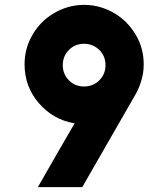

<svg xmlns="http://www.w3.org/2000/svg" viewBox="-20 -770 690 790"><path d="M135.7 0Q147.5 0 181.6 0Q215.8 0 318.4 0Q372.1 -94.7 536.1 -378.9Q552.7 -407.2 561.5 -438.5Q571.3 -470.7 571.3 -504.9Q571.3 -571.3 539.1 -626Q506.8 -680.7 455.1 -712.9Q426.8 -730.5 394.5 -740.2Q361.3 -750 326.2 -750Q291 -750 257.8 -740.2Q225.6 -730.5 197.3 -712.9Q144.5 -680.7 113.3 -626Q81.1 -571.3 81.1 -504.9Q81.1 -413.1 140.6 -344.7Q200.2 -276.4 287.1 -262.7Q236.3 -175.8 135.7 0ZM238.3 -502Q238.3 -539.1 263.7 -564.5Q288.1 -589.8 326.2 -589.8Q362.3 -589.8 388.7 -564.5Q414.1 -539.1 414.1 -502Q414.1 -464.8 388.7 -439.5Q362.3 -414.1 326.2 -414.1Q288.1 -414.1 263.7 -439.5Q238.3 -464.8 238.3 -502Z"/></svg>

Font: Big John
Style: Regular
Weight: 400
Designer: Ion Lucin
Version: Version 1.000